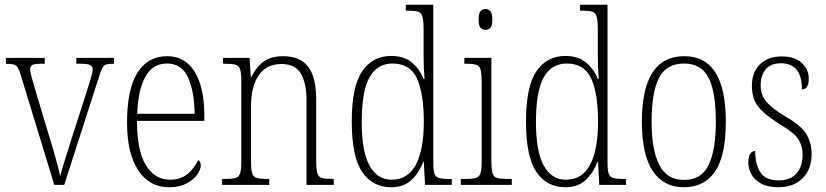

<svg xmlns="http://www.w3.org/2000/svg" viewBox="-20 -780 3485 810"><path d="M68 -462Q61 -484 55 -494.5Q49 -505 37.5 -508Q26 -511 5 -511V-536H169V-511H153Q126 -511 116.5 -506Q107 -501 107 -488Q107 -477 114 -452.5Q121 -428 127 -407L186 -210Q195 -182 204.5 -149Q214 -116 222 -86Q230 -56 234 -37Q239 -57 252.5 -101Q266 -145 287 -211L338 -369Q353 -418 362 -445.5Q371 -473 371 -486Q371 -500 361 -505.5Q351 -511 322 -511H302V-536H461V-511H457Q438 -511 428 -508Q418 -505 412 -493.5Q406 -482 398 -457L251 0H209Z M693 10Q611 10 563.5 -61Q516 -132 516 -262Q516 -404 560 -473.5Q604 -543 685 -543Q761 -543 801.5 -477Q842 -411 842 -294V-270H558Q558 -144 595.5 -83Q633 -22 697 -22Q744 -22 773 -47.5Q802 -73 816 -105Q827 -99 827 -82Q827 -65 812 -43.5Q797 -22 767 -6Q737 10 693 10ZM801 -300Q800 -395 773 -453.5Q746 -512 685 -512Q623 -512 592.5 -455Q562 -398 559 -300Z M917 0V-25H929Q958 -25 973 -29Q988 -33 993 -49Q998 -65 998 -99V-438Q998 -472 993 -487.5Q988 -503 973.5 -507Q959 -511 931 -511H921V-536H1033L1038 -456H1041Q1063 -500 1094 -521.5Q1125 -543 1174 -543Q1246 -543 1280 -498.5Q1314 -454 1314 -359V-99Q1314 -65 1319 -49Q1324 -33 1338 -29Q1352 -25 1381 -25H1388V0H1273V-361Q1273 -428 1249.5 -469Q1226 -510 1168 -510Q1104 -510 1071.5 -462.5Q1039 -415 1039 -331V-98Q1039 -64 1044 -48.5Q1049 -33 1064 -29Q1079 -25 1108 -25H1116V0Z M1630 10Q1552 10 1508 -54.5Q1464 -119 1464 -267Q1464 -415 1508 -479.5Q1552 -544 1631 -544Q1683 -544 1716 -517.5Q1749 -491 1767 -447H1771Q1769 -471 1768 -497Q1767 -523 1767 -548V-656Q1767 -693 1762 -710Q1757 -727 1743 -731Q1729 -735 1702 -735H1692V-760H1808V-93Q1808 -62 1813 -47.5Q1818 -33 1832.5 -29Q1847 -25 1875 -25H1886V0H1773L1768 -98H1766Q1747 -49 1714.5 -19.5Q1682 10 1630 10ZM1633 -22Q1701 -22 1734.5 -85.5Q1768 -149 1768 -265Q1768 -386 1739 -449Q1710 -512 1636 -512Q1571 -512 1538.5 -453Q1506 -394 1506 -265Q1506 -140 1539.5 -80.5Q1573 -21 1633 -22Z M2028 -654Q2015 -654 2007 -663Q1999 -672 1999 -698Q1999 -723 2007 -732.5Q2015 -742 2028 -742Q2041 -742 2049 -732.5Q2057 -723 2057 -698Q2057 -672 2049 -663Q2041 -654 2028 -654ZM1924 0V-25H1943Q1972 -25 1987 -29Q2002 -33 2007 -49Q2012 -65 2012 -98V-435Q2012 -469 2007.5 -485.5Q2003 -502 1989.5 -506.5Q1976 -511 1949 -511H1939V-536H2053V-99Q2053 -65 2058 -49Q2063 -33 2078 -29Q2093 -25 2122 -25H2139V0Z M2365 10Q2287 10 2243 -54.5Q2199 -119 2199 -267Q2199 -415 2243 -479.5Q2287 -544 2366 -544Q2418 -544 2451 -517.5Q2484 -491 2502 -447H2506Q2504 -471 2503 -497Q2502 -523 2502 -548V-656Q2502 -693 2497 -710Q2492 -727 2478 -731Q2464 -735 2437 -735H2427V-760H2543V-93Q2543 -62 2548 -47.5Q2553 -33 2567.5 -29Q2582 -25 2610 -25H2621V0H2508L2503 -98H2501Q2482 -49 2449.5 -19.5Q2417 10 2365 10ZM2368 -22Q2436 -22 2469.5 -85.5Q2503 -149 2503 -265Q2503 -386 2474 -449Q2445 -512 2371 -512Q2306 -512 2273.5 -453Q2241 -394 2241 -265Q2241 -140 2274.5 -80.5Q2308 -21 2368 -22Z M2864 10Q2781 10 2734.5 -57.5Q2688 -125 2688 -267Q2688 -543 2867 -543Q3042 -543 3042 -267Q3042 -124 2997 -57Q2952 10 2864 10ZM2865 -21Q2940 -21 2970 -85Q3000 -149 3000 -267Q3000 -391 2969.5 -451.5Q2939 -512 2866 -512Q2791 -512 2760 -451Q2729 -390 2729 -267Q2729 -147 2761.5 -84Q2794 -21 2865 -21Z M3264 10Q3219 10 3191 -5.5Q3163 -21 3150 -45Q3137 -69 3137 -94Q3137 -120 3145 -131.5Q3153 -143 3166 -143Q3166 -85 3188.5 -52Q3211 -19 3265 -19Q3314 -19 3340 -48Q3366 -77 3366 -129Q3366 -164 3348.5 -192Q3331 -220 3276 -252Q3230 -281 3202.5 -305Q3175 -329 3163.5 -355.5Q3152 -382 3152 -418Q3152 -475 3186 -508.5Q3220 -542 3277 -542Q3333 -542 3362.5 -514.5Q3392 -487 3392 -449Q3392 -403 3363 -403Q3363 -513 3275 -513Q3230 -513 3209.5 -486.5Q3189 -460 3189 -421Q3189 -378 3214.5 -349Q3240 -320 3293 -289Q3358 -252 3381 -215.5Q3404 -179 3404 -131Q3404 -66 3366 -28Q3328 10 3264 10Z"/></svg>

Font: Noto Serif Condensed ExtraLight
Style: Regular
Weight: 200
Width: 3
Designer: Monotype Design Team
Foundry: Monotype Imaging Inc.
Version: Version 2.013; ttfautohint (v1.8.4.7-5d5b)